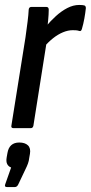

<svg xmlns="http://www.w3.org/2000/svg" viewBox="-23 -518 367 776"><path d="M32 0Q21 0 23 -10L80 -367Q85 -403 88.5 -430.5Q92 -458 93 -479Q94 -490 104 -490H164Q174 -490 174 -479Q174 -461 171.5 -435Q169 -409 166 -391L168 -364L112 -10Q110 0 101 0ZM154 -327 162 -410Q181 -433 203 -453Q225 -473 249 -485.5Q273 -498 297 -498Q305 -498 309.5 -497.5Q314 -497 318 -496Q324 -494 324 -485Q322 -466 318 -443.5Q314 -421 308 -401Q305 -390 297 -393Q291 -395 285 -395.5Q279 -396 271 -396Q252 -396 231.5 -387.5Q211 -379 191.5 -363.5Q172 -348 154 -327ZM5 238Q-6 238 -2 227L22 159Q11 155 6 145Q1 135 4 118L7 101Q14 58 55 58Q78 58 90 69.5Q102 81 98 104L95 121Q94 132 90 143Q86 154 79 168L51 227Q46 238 37 238Z"/></svg>

Font: Sofia Sans Condensed SemiBold
Style: Italic
Weight: 600
Italic angle: -9°
Version: Version 4.100